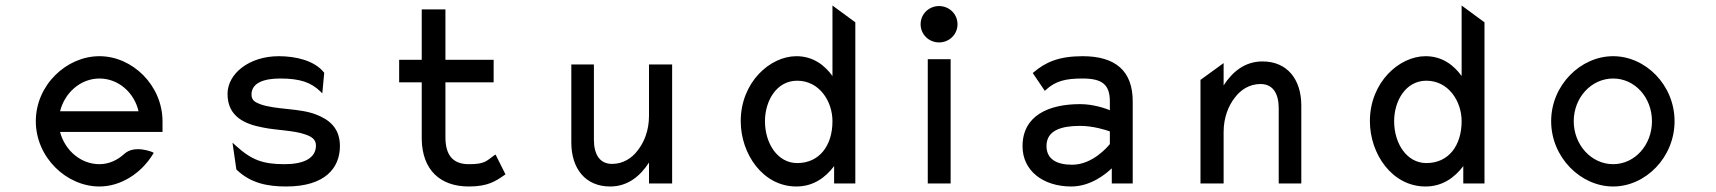

<svg xmlns="http://www.w3.org/2000/svg" viewBox="-20 -666 6228 697"><path d="M570 -187V-225C570 -356 461 -462 341 -462C221 -462 110 -357 110 -226C110 -95 221 11 341 11C418 11 492 -36 535 -106L538 -111L533 -114C533 -114 469 -141 432 -108C407 -85 376 -70 341 -70C274 -70 216 -119 198 -187ZM198 -262C215 -330 273 -381 341 -381C409 -381 467 -331 483 -262Z M840 -49C891 0 954 11 1019 11C1161 11 1214 -57 1214 -136C1214 -201 1175 -232 1128 -250C1068 -274 981 -267 924 -288C906 -295 893 -302 893 -323C893 -365 938 -381 997 -381C1069 -381 1109 -367 1143 -334L1150 -327L1157 -402L1156 -403C1121 -447 1052 -462 992 -462C885 -462 806 -399 806 -325C806 -241 871 -215 935 -203C983 -193 1046 -193 1088 -178C1109 -171 1127 -161 1127 -138C1127 -89 1078 -70 1013 -70C934 -70 893 -85 834 -139L824 -148L838 -51Z M1815 -33 1779 -105 1774 -102C1745 -81 1740 -70 1682 -70C1623 -70 1597 -104 1597 -168V-367H1772V-449H1597V-632H1511V-449H1429V-367H1511V-160C1513 -50 1577 11 1682 11C1751 11 1779 -8 1812 -31Z M2054 -149C2054 -54 2105 11 2195 11C2260 11 2305 -28 2336 -76V0H2420V-432H2336V-245C2336 -192 2318 -149 2295 -120C2275 -93 2243 -71 2202 -71C2156 -71 2136 -107 2136 -159V-432H2054Z M3008 -63V0H3085V-585L3002 -646V-390C2974 -429 2932 -462 2871 -462C2776 -462 2669 -368 2669 -226C2669 -108 2749 11 2871 11C2933 11 2977 -22 3008 -63ZM3002 -226C3002 -138 2955 -74 2874 -74C2803 -74 2757 -145 2757 -226C2757 -300 2799 -373 2874 -373C2954 -373 3002 -299 3002 -226Z M3389 -512C3426 -512 3456 -541 3456 -578C3456 -615 3426 -644 3389 -644C3352 -644 3322 -615 3322 -578C3322 -541 3352 -512 3389 -512ZM3431 -451H3348V0H3431Z M3729 -401 3773 -336 3777 -340C3812 -372 3848 -381 3910 -381C3981 -381 4009 -359 4009 -298V-266C3994 -272 3950 -288 3901 -288C3786 -288 3692 -246 3692 -135C3692 -46 3767 11 3869 11C3939 11 3994 -34 4016 -55V0H4092V-298C4092 -409 4029 -462 3910 -462C3824 -462 3775 -440 3733 -404ZM3779 -136C3779 -193 3833 -209 3901 -209C3949 -209 3995 -194 4009 -189V-143C4001 -133 3946 -68 3872 -68C3815 -68 3779 -89 3779 -136Z M4704 -283C4704 -378 4653 -443 4563 -443C4498 -443 4453 -404 4422 -356V-437L4338 -376V0H4422V-187C4422 -240 4440 -283 4463 -312C4483 -339 4515 -361 4556 -361C4602 -361 4622 -325 4622 -273V0H4704Z M5292 -63V0H5369V-585L5286 -646V-390C5258 -429 5216 -462 5155 -462C5060 -462 4953 -368 4953 -226C4953 -108 5033 11 5155 11C5217 11 5261 -22 5292 -63ZM5286 -226C5286 -138 5239 -74 5158 -74C5087 -74 5041 -145 5041 -226C5041 -300 5083 -373 5158 -373C5238 -373 5286 -299 5286 -226Z M5836 -381C5915 -381 5977 -312 5977 -226C5977 -140 5915 -70 5836 -70C5757 -70 5693 -140 5693 -226C5693 -312 5757 -381 5836 -381ZM5836 11C5954 11 6059 -95 6059 -226C6059 -357 5954 -462 5836 -462C5718 -462 5611 -357 5611 -226C5611 -95 5718 11 5836 11Z"/></svg>

Font: Charger Monospace
Style: Regular
Weight: 400
Designer: Jasper
Foundry: Cannot Into Space Fonts
Version: Version 0.980